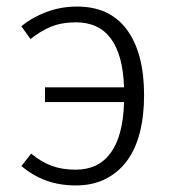

<svg xmlns="http://www.w3.org/2000/svg" viewBox="-20 -554 524 585"><path d="M75 -86Q105 -61 137 -49Q169 -37 211 -37Q280 -37 317.5 -88.5Q355 -140 358 -243H117V-288H358Q351 -486 211 -486Q169 -486 136.5 -473Q104 -460 73 -435L45 -474Q78 -501 121.5 -517.5Q165 -534 215 -534Q315 -534 367 -463Q419 -392 419 -264Q419 -201 406 -150Q393 -99 366.5 -63.5Q340 -28 301 -8.5Q262 11 211 11Q161 11 120.5 -4Q80 -19 45 -48Z"/></svg>

Font: Jldddboxgfspflltxgxzjzlszac
Style: Regular
Weight: 300
Designer: Carrois Corporate & Edenspiekermann
Foundry: Carrois Corporate GbR & Edenspiekermann AG
Version: Version 2.001